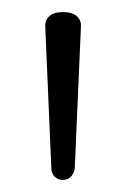

<svg xmlns="http://www.w3.org/2000/svg" viewBox="-20 -1071 209 318"><path d="M84 -773Q76 -773 70.5 -778.5Q65 -784 65 -793L55 -1026Q54 -1037 61.5 -1044Q69 -1051 84 -1051Q100 -1051 107.5 -1044Q115 -1037 114 -1026L104 -796Q104 -786 98.5 -779.5Q93 -773 84 -773Z"/></svg>

Font: Playwrite FR Moderne Thin
Style: Regular
Weight: 250
Version: Version 1.002